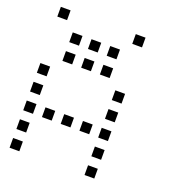

<svg xmlns="http://www.w3.org/2000/svg" viewBox="-136 -882 872 963"><g transform="rotate(20 300.0 -400.0)"><path d="M25 -776Q24 -776 24 -776Q24 -776 24 -775V-725Q24 -724 24 -724Q24 -724 25 -724H75Q76 -724 76 -724Q76 -724 76 -725V-775Q76 -776 76 -776Q76 -776 75 -776ZM425 -776Q424 -776 424 -776Q424 -776 424 -775V-725Q424 -724 424 -724Q424 -724 425 -724H475Q476 -724 476 -724Q476 -724 476 -725V-775Q476 -776 476 -776Q476 -776 475 -776ZM125 -676Q124 -676 124 -676Q124 -676 124 -675V-625Q124 -624 124 -624Q124 -624 125 -624H175Q176 -624 176 -624Q176 -624 176 -625V-675Q176 -676 176 -676Q176 -676 175 -676ZM225 -676Q224 -676 224 -676Q224 -676 224 -675V-625Q224 -624 224 -624Q224 -624 225 -624H275Q276 -624 276 -624Q276 -624 276 -625V-675Q276 -676 276 -676Q276 -676 275 -676ZM325 -676Q324 -676 324 -676Q324 -676 324 -675V-625Q324 -624 324 -624Q324 -624 325 -624H375Q376 -624 376 -624Q376 -624 376 -625V-675Q376 -676 376 -676Q376 -676 375 -676ZM125 -576Q124 -576 124 -576Q124 -576 124 -575V-525Q124 -524 124 -524Q124 -524 125 -524H175Q176 -524 176 -524Q176 -524 176 -525V-575Q176 -576 176 -576Q176 -576 175 -576ZM225 -576Q224 -576 224 -576Q224 -576 224 -575V-525Q224 -524 224 -524Q224 -524 225 -524H275Q276 -524 276 -524Q276 -524 276 -525V-575Q276 -576 276 -576Q276 -576 275 -576ZM325 -576Q324 -576 324 -576Q324 -576 324 -575V-525Q324 -524 324 -524Q324 -524 325 -524H375Q376 -524 376 -524Q376 -524 376 -525V-575Q376 -576 376 -576Q376 -576 375 -576ZM25 -476Q24 -476 24 -476Q24 -476 24 -475V-425Q24 -424 24 -424Q24 -424 25 -424H75Q76 -424 76 -424Q76 -424 76 -425V-475Q76 -476 76 -476Q76 -476 75 -476ZM425 -476Q424 -476 424 -476Q424 -476 424 -475V-425Q424 -424 424 -424Q424 -424 425 -424H475Q476 -424 476 -424Q476 -424 476 -425V-475Q476 -476 476 -476Q476 -476 475 -476ZM25 -376Q24 -376 24 -376Q24 -376 24 -375V-325Q24 -324 24 -324Q24 -324 25 -324H75Q76 -324 76 -324Q76 -324 76 -325V-375Q76 -376 76 -376Q76 -376 75 -376ZM425 -376Q424 -376 424 -376Q424 -376 424 -375V-325Q424 -324 424 -324Q424 -324 425 -324H475Q476 -324 476 -324Q476 -324 476 -325V-375Q476 -376 476 -376Q476 -376 475 -376ZM25 -276Q24 -276 24 -276Q24 -276 24 -275V-225Q24 -224 24 -224Q24 -224 25 -224H75Q76 -224 76 -224Q76 -224 76 -225V-275Q76 -276 76 -276Q76 -276 75 -276ZM125 -276Q124 -276 124 -276Q124 -276 124 -275V-225Q124 -224 124 -224Q124 -224 125 -224H175Q176 -224 176 -224Q176 -224 176 -225V-275Q176 -276 176 -276Q176 -276 175 -276ZM225 -276Q224 -276 224 -276Q224 -276 224 -275V-225Q224 -224 224 -224Q224 -224 225 -224H275Q276 -224 276 -224Q276 -224 276 -225V-275Q276 -276 276 -276Q276 -276 275 -276ZM325 -276Q324 -276 324 -276Q324 -276 324 -275V-225Q324 -224 324 -224Q324 -224 325 -224H375Q376 -224 376 -224Q376 -224 376 -225V-275Q376 -276 376 -276Q376 -276 375 -276ZM425 -276Q424 -276 424 -276Q424 -276 424 -275V-225Q424 -224 424 -224Q424 -224 425 -224H475Q476 -224 476 -224Q476 -224 476 -225V-275Q476 -276 476 -276Q476 -276 475 -276ZM25 -176Q24 -176 24 -176Q24 -176 24 -175V-125Q24 -124 24 -124Q24 -124 25 -124H75Q76 -124 76 -124Q76 -124 76 -125V-175Q76 -176 76 -176Q76 -176 75 -176ZM425 -176Q424 -176 424 -176Q424 -176 424 -175V-125Q424 -124 424 -124Q424 -124 425 -124H475Q476 -124 476 -124Q476 -124 476 -125V-175Q476 -176 476 -176Q476 -176 475 -176ZM25 -76Q24 -76 24 -76Q24 -76 24 -75V-25Q24 -24 24 -24Q24 -24 25 -24H75Q76 -24 76 -24Q76 -24 76 -25V-75Q76 -76 76 -76Q76 -76 75 -76ZM425 -76Q424 -76 424 -76Q424 -76 424 -75V-25Q424 -24 424 -24Q424 -24 425 -24H475Q476 -24 476 -24Q476 -24 476 -25V-75Q476 -76 476 -76Q476 -76 475 -76Z"/></g></svg>

Font: Doto
Style: Regular
Weight: 400
Monospace: yes
Version: Version 1.000